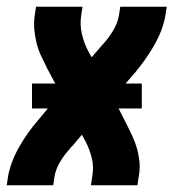

<svg xmlns="http://www.w3.org/2000/svg" viewBox="-20 -550 540 570"><path d="M0 0 4 -27Q8 -49 16.5 -71Q25 -93 37 -114Q49 -135 63 -155Q77 -175 93 -193L122 -228H75V-302H144L120 -347Q111 -365 102.5 -383Q94 -401 89 -420.5Q84 -440 82 -461Q80 -482 83 -504L87 -530H225L221 -504Q217 -476 223 -449.5Q229 -423 241 -400L252 -380L279 -411Q280 -413 282 -415Q284 -417 286 -419Q286 -419 286 -419Q286 -419 286 -419Q286 -419 286 -419Q286 -419 286 -419L287 -420Q303 -438 316 -459.5Q329 -481 333 -504L337 -530H475L471 -504Q467 -481 458.5 -459Q450 -437 438 -416Q426 -395 412 -375Q398 -355 383 -337L353 -302H401V-228H332L355 -183Q364 -165 372.5 -147Q381 -129 386.5 -109.5Q392 -90 394 -69Q396 -48 392 -27L388 0H250L254 -27Q259 -54 252.5 -80.5Q246 -107 234 -130L223 -150L197 -119Q195 -117 193 -115Q191 -113 189 -111Q189 -111 189 -111Q189 -111 189 -111Q189 -111 189 -111Q189 -111 189 -111V-110Q172 -92 159 -70.5Q146 -49 142 -27L138 0Z"/></svg>

Font: Iosevka Curly Heavy Oblique
Style: Regular
Weight: 900
Italic angle: -9°
Monospace: yes
Designer: Belleve Invis
Foundry: Belleve Invis
Version: Version 11.1.0; ttfautohint (v1.8.3)